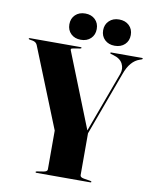

<svg xmlns="http://www.w3.org/2000/svg" viewBox="-95 -951 816 1022"><g transform="rotate(10 313.0 -440.0)"><path d="M469.5 -3.5Q469.5 0 464 0H173Q168 0 168 -3.5Q168 -7 174.5 -8L209 -13.5Q230 -17 230 -28.5V-238.5L56 -671Q49.5 -686 31.5 -689.5L16 -692Q9 -693 9 -696.5Q9 -700 14.5 -700H288.5Q294 -700 294 -697Q294 -693 286.5 -692L253.5 -686.5Q241.5 -684.5 239.8 -681.8Q238 -679 240 -674L401 -269.5L521.5 -597Q531.5 -625.5 518.5 -651.5Q505.5 -677.5 468.5 -688L455 -692Q449.5 -693.5 449.5 -696.5Q449.5 -700 454 -700H620Q625 -700 625 -696.5Q625 -693.5 619 -691.5L609 -688Q585 -680 565.5 -657.5Q546 -635 532.5 -596.5L407 -255V-28.5Q407 -17 428 -13.5L462.5 -8Q469.5 -7 469.5 -3.5ZM282.5 -738.5Q249.5 -738.5 229 -758.2Q208.5 -778 208.5 -809.5Q208.5 -841 229 -860.8Q249.5 -880.5 282.5 -880.5Q315.5 -880.5 336 -860.8Q356.5 -841 356.5 -809.5Q356.5 -778 336 -758.2Q315.5 -738.5 282.5 -738.5ZM465.5 -738.5Q432.5 -738.5 411.8 -758.2Q391 -778 391 -809.5Q391 -840.5 411.8 -860.5Q432.5 -880.5 465.5 -880.5Q499 -880.5 519.8 -860.8Q540.5 -841 540.5 -809.5Q540.5 -778 519.8 -758.2Q499 -738.5 465.5 -738.5Z"/></g></svg>

Font: Fraunces 144pt
Style: Bold
Weight: 700
Version: Version 1.000;[b76b70a41]